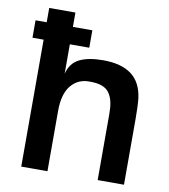

<svg xmlns="http://www.w3.org/2000/svg" viewBox="-82 -800 768 870"><g transform="rotate(10 302.0 -365.0)"><path d="M284.2 -664.1V-584H194.8V-448.2Q207 -498.5 247.8 -518.8Q288.6 -539.1 356.9 -539.1Q439.9 -539.1 486.6 -504.6Q533.2 -470.2 543 -397.9Q546.9 -362.3 546.9 -304.2V0H425.8V-304.2Q425.8 -335.4 421.1 -357.7Q416.5 -379.9 405 -397.7Q393.6 -415.5 371.6 -424.3Q349.6 -433.1 316.9 -433.1Q261.7 -435.5 228.3 -396.2Q194.8 -356.9 194.8 -277.8V0H74.2V-584H22.9V-664.1H74.2V-730H194.8V-664.1Z"/></g></svg>

Font: Nacelle SemiBold
Style: Regular
Weight: 600
Designer: Sora Sagano
Foundry: Sora Sagano
Version: Version 1.000;FEAKit 1.0